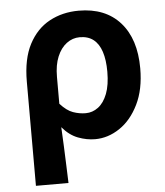

<svg xmlns="http://www.w3.org/2000/svg" viewBox="-54 -622 747 871"><g transform="rotate(-5 319.5 -186.5)"><path d="M74.3 201.1V-272.9Q74.3 -376.6 109 -442.9Q143.8 -509.3 203.1 -541.4Q262.3 -573.5 336.5 -573.5Q457.5 -573.5 524.9 -498.1Q592.2 -422.6 592.2 -288.9Q592.2 -192.9 558.8 -125Q525.5 -57.1 472.5 -21.7Q419.5 13.8 360.6 13.8Q322.5 13.8 283.2 -1Q243.9 -15.9 212 -53.9Q214.6 -8.7 216.2 33.2Q217.9 75 219.5 116.3Q221 157.5 222.6 201.1ZM328.3 -107.4Q359.3 -107.4 385.3 -126.9Q411.2 -146.4 426.7 -186.2Q442.1 -226.1 442.1 -286.6Q442.1 -340.3 429.9 -377.5Q417.8 -414.6 393.2 -433.9Q368.6 -453.2 330.6 -453.2Q297.9 -453.2 270.9 -432.9Q243.9 -412.5 228.2 -374.9Q212.4 -337.2 212.4 -282.8V-160.6Q242.3 -127.5 270.8 -117.5Q299.3 -107.4 328.3 -107.4Z"/></g></svg>

Font: Noto Sans TC
Style: Regular
Weight: 100
Designer: Ryoko NISHIZUKA 西塚涼子 (kana, bopomofo & ideographs); Paul D. Hunt (Latin, Greek & Cyrillic); Sandoll Communications 산돌커뮤니
Foundry: Adobe
Version: Version 2.004;hotconv 1.0.118;makeotfexe 2.5.65603